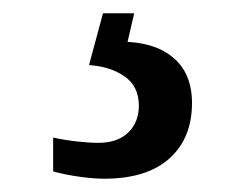

<svg xmlns="http://www.w3.org/2000/svg" viewBox="-20 -29 373 289"><path d="M137 240Q121 240 99.5 237Q78 234 60 229V178Q78 182 96.5 184Q115 186 128 186Q157 186 173 170.5Q189 155 189 130Q189 101 167.5 86Q146 71 114 69L135 -9H182L172 34Q205 36 226.5 48Q248 60 258.5 79.5Q269 99 269 126Q269 179 235 209.5Q201 240 137 240Z"/></svg>

Font: Noto Serif Lao
Style: Regular
Weight: 400
Designer: Monotype Design Team
Foundry: Monotype Imaging Inc.
Version: Version 2.003